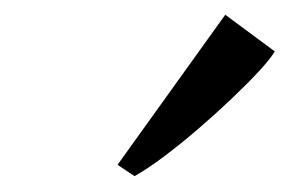

<svg xmlns="http://www.w3.org/2000/svg" viewBox="-20 -870 396 254"><path d="M135.5 -652 278 -850.5 343.5 -802Q338 -792.5 322.8 -776Q307.5 -759.5 286.5 -739.5Q265.5 -719.5 242.2 -699.5Q219 -679.5 197 -663Q175 -646.5 158 -637Z"/></svg>

Font: Merriweather Light
Style: Italic
Weight: 300
Italic angle: -7.8°
Designer: Eben Sorkin
Foundry: Eben Sorkin
Version: Version 2.101